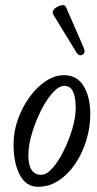

<svg xmlns="http://www.w3.org/2000/svg" viewBox="-20 -705 374 738"><path d="M127 13Q80 13 56 -33Q32 -79 32 -151Q32 -198 48.5 -245Q65 -292 92.5 -330.5Q120 -369 155 -392.5Q190 -416 226 -416Q276 -416 301.5 -374Q327 -332 327 -266Q327 -214 311.5 -164.5Q296 -115 269 -75Q242 -35 205.5 -11Q169 13 127 13ZM139 -33Q159 -33 182 -59Q205 -85 225 -125.5Q245 -166 258 -210Q271 -254 271 -290Q271 -375 228 -375Q206 -375 182 -348Q158 -321 137 -279Q116 -237 102.5 -191.5Q89 -146 89 -108Q89 -33 139 -33ZM302 -521Q310 -501 297 -494.5Q284 -488 274 -503L186 -647Q178 -660 189 -670.5Q200 -681 215 -684.5Q230 -688 234 -677Z"/></svg>

Font: Junicode Two Beta Condensed
Style: Italic
Weight: 400
Width: 3
Italic angle: -9°
Version: Version 1.053; ttfautohint (v1.8.4)